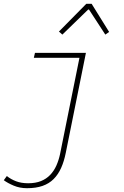

<svg xmlns="http://www.w3.org/2000/svg" viewBox="-34 -756 654 1010"><path d="M108 234Q70 234 38 220.5Q6 207 -14 192L2 170Q23 187 50.5 197.5Q78 208 114 208Q153 208 181.5 196.5Q210 185 230 164Q250 143 262.5 115Q275 87 282 54L384 -452H144L150 -478H418L312 48Q303 93 287.5 127.5Q272 162 248 186Q224 210 189.5 222Q155 234 108 234ZM294 -574 276 -590 420 -736H448L540 -588L520 -574L434 -706H430Z"/></svg>

Font: Source Code Pro ExtraLight
Style: Italic
Weight: 200
Italic angle: -11°
Monospace: yes
Designer: Paul D. Hunt, Teo Tuominen
Foundry: Adobe Systems Incorporated
Version: Version 1.050;PS 1.000;hotconv 16.6.51;makeotf.lib2.5.65220